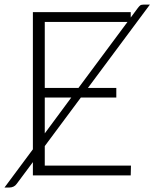

<svg xmlns="http://www.w3.org/2000/svg" viewBox="-32 -760 670 832"><path d="M349 -379H472V-337.5H318.5L162 -127V-42.5H535.5L534.5 0H110.5V-57.5L40.5 36.5Q34.5 45 26.2 48.8Q18 52.5 9.5 52.5H-12.5L110.5 -113V-707.5H534.5V-684L565 -725Q571 -733 575.5 -736.5Q580 -740 590 -740H617.5ZM162 -379H308L520.5 -665H162ZM162 -182 277 -337.5H162Z"/></svg>

Font: Lato Light
Style: Regular
Weight: 300
Designer: Lukasz Dziedzic
Foundry: tyPoland Lukasz Dziedzic
Version: Version 2.007; 2014-02-27